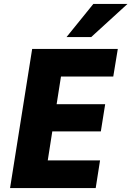

<svg xmlns="http://www.w3.org/2000/svg" viewBox="-20 -953 666 973"><path d="M31 0 143 -705H577L554 -565H289L267 -425H513L491 -287H245L222 -140H487L465 0ZM317 -765 453 -933H626L442 -765Z"/></svg>

Font: Nunito Sans 7pt Condensed Black
Style: Italic
Weight: 900
Width: 3
Italic angle: -9°
Designer: Vernon Adams
Foundry: Vernon Adams
Version: Version 3.101;gftools[0.9.27]